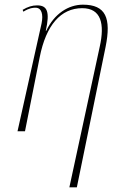

<svg xmlns="http://www.w3.org/2000/svg" viewBox="-20 -562 489 822"><path d="M277 240H309L432 -361C457 -485 433 -542 335 -542C273 -542 212 -503 178 -430H176C194 -511 183 -539 139 -539C118 -539 99 -533 77 -520L80 -512C106 -528 121 -529 132 -529C158 -529 166 -501 158 -462L55 0H87L150 -317C177 -454 240 -527 332 -527C413 -527 429 -460 407 -362Z"/></svg>

Font: Noto Serif Display Condensed Thin
Style: Italic
Weight: 100
Width: 3
Italic angle: -12°
Designer: Monotype Design Team
Foundry: Monotype Imaging Inc.
Version: Version 2.009